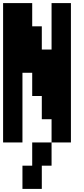

<svg xmlns="http://www.w3.org/2000/svg" viewBox="-20 -1050 540 1240"><path d="M438 -1030V-130H313V-280H250V-430H188V-580H125V-130H0V-1030H188V-880H250V-730H313V-1030ZM188 -130H313V20H250V170H125V20H188Z"/></svg>

Font: 2P VHS
Style: Regular
Weight: 400
Designer: CodeMan38
Foundry: CodeMan38
Version: Version 3.000